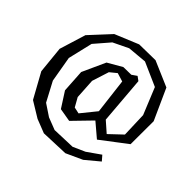

<svg xmlns="http://www.w3.org/2000/svg" viewBox="-168 -773 1166 1149"><g transform="rotate(30 415.0 -198.5)"><path d="M452 -378 403 -356 342 -261 316 -134 332 -71 369 -52 468 -124 500 -348ZM478 -65H477L343 15L265 -21L230 -131L259 -274L362 -399L463 -426L527 -410L563 -423L583 -398L529 -101L577 -29L673 -81L709 -236L686 -417L558 -520L437 -541L332 -521L229 -451L153 -310L138 -145L169 -10L228 57L295 106L438 139L520 126L616 91L634 128L532 175L420 194L249 155L173 99L93 15L50 -159L78 -330L171 -478L317 -570L477 -591L609 -558L747 -449L782 -236L731 -48L543 29Z"/></g></svg>

Font: Alike Angular
Style: Regular
Weight: 400
Version: Version 1.210